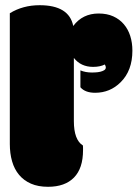

<svg xmlns="http://www.w3.org/2000/svg" viewBox="-20 -716 540 745"><path d="M133.8 -695.8Q248 -695.8 264.2 -615.2Q300.3 -663.6 362.8 -663.6Q395 -663.6 419.4 -652.6Q443.8 -641.6 460.4 -622.1Q477.1 -602.5 485.4 -576.4Q493.7 -550.3 493.7 -519.5Q493.7 -441.9 448.2 -397Q407.2 -356 349.1 -356Q310.5 -356 292 -377.4V-442.9Q311.5 -434.6 337.4 -434.6Q341.8 -434.6 350.8 -435.1Q359.9 -435.5 368.7 -437.5Q377.4 -439.5 384 -443.4Q390.6 -447.3 390.6 -454.6Q390.6 -459 386.7 -465.8Q368.7 -456.5 341.3 -456.5Q293.9 -456.5 266.6 -491.2V-246.1Q266.6 -173.3 301.8 -151.4Q302.2 -149.9 302.2 -142.1V-133.3Q302.2 -63 267.1 -27.1Q231.9 8.8 166.5 8.8Q127.9 8.8 100.1 -3.4Q72.3 -15.6 54 -37.6Q35.6 -59.6 26.9 -90.1Q18.1 -120.6 18.1 -157.2V-664.6Q68.8 -695.8 133.8 -695.8Z"/></svg>

Font: Modak sl
Style: Regular
Weight: 400
Designer: Sarang Kulkarni, Maithili Shingre, Noopur Datye
Foundry: Ek Type
Version: Version 1.036;PS Version 1.000;hotconv 1.0.79;makeotf.lib2.5